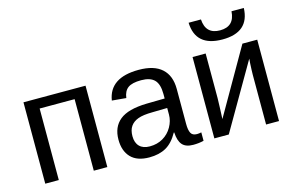

<svg xmlns="http://www.w3.org/2000/svg" viewBox="-94 -968 1843 1204"><g transform="rotate(-15 828.0 -366.0)"><path d="M157.2 -464.4V0H69.3V-528.3H472.2V0H384.3V-464.4Z M743.7 9.8Q664.1 9.8 624 -32.2Q584 -74.2 584 -147.5Q584 -229.5 637.9 -273.4Q691.9 -317.4 812 -320.3L930.7 -322.3V-351.1Q930.7 -415.5 903.3 -443.4Q876 -471.2 817.4 -471.2Q758.3 -471.2 731.4 -451.2Q704.6 -431.2 699.2 -387.2L607.4 -395.5Q629.9 -538.1 819.3 -538.1Q918.9 -538.1 969.2 -492.4Q1019.5 -446.8 1019.5 -360.4V-132.8Q1019.5 -93.8 1029.8 -74Q1040 -54.2 1068.8 -54.2Q1082.5 -54.2 1097.7 -57.6V-2.9Q1065.9 4.9 1029.8 4.9Q981 4.9 958.7 -20.8Q936.5 -46.4 933.6 -101.1H930.7Q897 -40.5 852.3 -15.4Q807.6 9.8 743.7 9.8ZM930.7 -260.7 834.5 -258.8Q772.9 -258.3 740.7 -246.1Q708.5 -234.4 691.4 -210Q674.3 -185.5 674.3 -146Q674.3 -103 697.5 -79.6Q720.7 -56.2 763.7 -56.2Q812.5 -56.2 849.6 -78.1Q887.2 -100.1 908.9 -138.4Q930.7 -176.8 930.7 -217.3Z M1507.8 -426.3 1260.7 0H1167V-528.3H1252V-239.3Q1252 -208 1250 -172.9Q1248 -137.7 1247.1 -104L1490.7 -528.3H1586.9V0H1502.9V-322.3Q1502.9 -334 1503.7 -354.7Q1504.4 -375.5 1505.6 -396Q1506.8 -416.5 1507.8 -426.3ZM1377.9 -585.9Q1204.1 -585.9 1198.7 -742.2H1278.8Q1284.7 -645 1377.9 -645Q1471.2 -645 1477.1 -742.2H1557.1Q1551.8 -585.9 1377.9 -585.9Z"/></g></svg>

Font: Arimo Nerd Font
Style: Regular
Weight: 400
Designer: Steve Matteson
Foundry: Monotype Imaging Inc.
Version: Version 1.33;Nerd Fonts 3.2.1